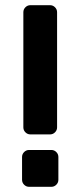

<svg xmlns="http://www.w3.org/2000/svg" viewBox="-20 -720 310 740"><path d="M192 -210C197.3 -215.3 200 -221.7 200 -229V-673C200 -680.3 197.3 -686.7 192 -692C186.7 -697.3 180.3 -700 173 -700H97C89.7 -700 83.3 -697.3 78 -692C72.7 -686.7 70 -680.3 70 -673V-229C70 -221.7 72.7 -215.3 78 -210C83.3 -204.7 89.7 -202 97 -202H173C180.3 -202 186.7 -204.7 192 -210ZM197 -134C191.7 -139.3 185.3 -142 178 -142H92C84.7 -142 78.3 -139.3 73 -134C67.7 -128.7 65 -122.3 65 -115V-27C65 -19.7 67.7 -13.3 73 -8C78.3 -2.7 84.7 0 92 0H178C185.3 0 191.7 -2.7 197 -8C202.3 -13.3 205 -19.7 205 -27V-115C205 -122.3 202.3 -128.7 197 -134Z"/></svg>

Font: Rubik
Style: Regular
Weight: 500
Designer: Hubert & Fischer
Foundry: Hubert & Fischer
Version: Version 1.100